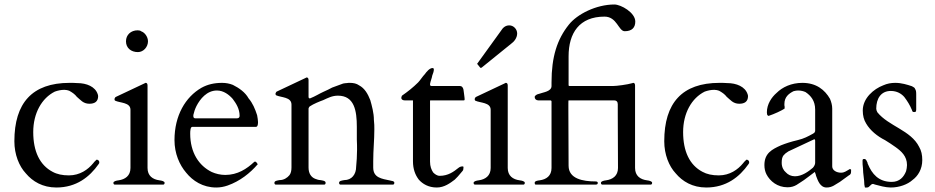

<svg xmlns="http://www.w3.org/2000/svg" viewBox="-20 -822 4163 855"><path d="M411 -111C410 -111 408 -110 405 -106C402 -104 399 -100 395 -95C372 -67 336 -41 287 -41C258 -41 234 -46 214 -57C157 -87 128 -148 128 -234C128 -318 166 -385 224 -414C238 -419 252 -422 267 -422C275 -422 282 -420 288 -418C301 -411 314 -402 322 -391C338 -378 350 -360 378 -360C401 -360 417 -369 417 -394C417 -397 416 -400 415 -403C404 -436 366 -452 324 -452C312 -453 301 -453 290 -453C123 -453 44 -363 44 -193C44 -134 65 -82 95 -50C125 -14 170 13 231 13C320 13 379 -34 419 -91C420 -92 421 -94 422 -96V-101C422 -106 416 -111 411 -111Z M490 0H708C711 -1 713 -3 713 -8C713 -15 699 -18 690 -19C660 -23 637 -39 637 -74V-441C637 -449 634 -453 629 -453C628 -453 627 -453 626 -452L622 -450L497 -391C494 -390 492 -388 492 -386C490 -384 490 -382 490 -381C490 -378 490 -376 492 -374C514 -363 561 -367 561 -333V-74C561 -39 537 -23 508 -19C499 -18 485 -15 485 -8C485 -3 487 -1 490 0ZM594 -590C619 -590 639 -613 639 -638C639 -657 625 -677 610 -682C605 -686 599 -687 593 -687C563 -687 541 -667 541 -638C541 -608 564 -590 594 -590Z M836 -257H1119C1126 -257 1129 -264 1129 -278C1129 -287 1127 -297 1125 -309C1116 -337 1105 -363 1087 -384C1072 -411 1045 -430 1017 -444C1002 -450 986 -453 969 -453C934 -453 904 -446 877 -431C806 -390 757 -308 757 -198C757 -139 779 -88 809 -53C838 -17 883 13 943 13C960 13 977 10 994 4C1048 -15 1094 -51 1128 -91C1125 -93 1122 -102 1117 -102H1115C1113 -102 1113 -102 1112 -101C1079 -70 1038 -43 983 -43C962 -43 941 -48 923 -56C866 -84 827 -142 827 -227C827 -239 828 -257 836 -257ZM841 -304V-310C844 -323 848 -336 855 -350C871 -381 901 -419 946 -419C976 -419 1000 -400 1016 -382C1031 -362 1047 -338 1047 -306C1047 -299 1043 -295 1034 -295H850C845 -295 841 -298 841 -304Z M1202 -8C1202 -3 1204 -1 1207 0H1425C1428 -1 1430 -3 1430 -8C1430 -17 1417 -18 1407 -20C1399 -20 1391 -23 1383 -26C1366 -33 1354 -49 1354 -76V-339C1355 -342 1356 -345 1359 -348C1377 -360 1405 -371 1419 -376C1441 -386 1459 -396 1485 -396C1558 -396 1569 -329 1569 -257V-201C1570 -184 1570 -169 1570 -154C1570 -127 1568 -102 1566 -80C1566 -45 1546 -20 1513 -20C1503 -18 1490 -17 1490 -8C1490 -3 1492 -1 1495 0H1731C1734 -1 1736 -3 1736 -8C1736 -16 1726 -16 1718 -18C1680 -26 1642 -30 1642 -76V-104C1642 -156 1647 -196 1647 -247C1647 -259 1647 -272 1645 -288C1645 -319 1636 -351 1629 -376C1618 -404 1604 -429 1579 -442C1568 -450 1554 -453 1538 -453C1533 -453 1529 -453 1524 -452C1519 -452 1514 -451 1508 -450C1491 -444 1479 -439 1459 -432C1449 -426 1435 -420 1420 -413C1404 -406 1384 -393 1361 -384H1358C1356 -384 1355 -386 1354 -389V-465C1354 -473 1351 -477 1346 -477C1345 -477 1344 -477 1343 -476L1339 -474L1214 -415C1211 -414 1209 -412 1209 -410C1207 -408 1207 -406 1207 -405C1207 -402 1207 -400 1209 -398C1232 -387 1278 -391 1278 -356V-76C1278 -61 1275 -50 1269 -42C1259 -30 1244 -20 1225 -20C1215 -18 1202 -17 1202 -8Z M1895 -448C1897 -461 1903 -473 1905 -486C1908 -494 1912 -504 1912 -512C1912 -517 1910 -519 1906 -519C1893 -519 1879 -502 1872 -492C1862 -482 1851 -464 1842 -455C1820 -433 1796 -414 1770 -396C1769 -395 1767 -388 1767 -386C1767 -379 1774 -375 1782 -375H1819V-104C1819 -69 1829 -43 1845 -22C1862 -3 1888 13 1925 13C1959 13 1985 -7 2005 -22C2015 -32 2023 -40 2029 -48C2036 -56 2039 -60 2040 -61C2043 -64 2044 -70 2044 -78C2044 -80 2043 -81 2040 -81C2033 -81 2027 -79 2021 -74C2001 -58 1976 -39 1938 -39C1926 -39 1916 -47 1909 -54C1901 -66 1895 -81 1895 -102V-374C1896 -375 1897 -375 1898 -375H2045C2048 -375 2049 -376 2049 -378C2049 -382 2049 -387 2048 -392C2044 -412 2048 -439 2027 -439H1903C1896 -439 1895 -441 1895 -448Z M2294 -19C2264 -23 2241 -39 2241 -74V-441C2241 -449 2238 -453 2233 -453C2232 -453 2231 -453 2230 -452L2226 -450L2101 -391C2098 -390 2096 -388 2096 -386C2094 -384 2094 -382 2094 -381C2094 -378 2094 -376 2096 -374C2118 -363 2165 -367 2165 -333V-74C2165 -39 2141 -23 2112 -19C2103 -18 2089 -15 2089 -8C2089 -3 2091 -1 2094 0H2312C2315 -1 2317 -3 2317 -8C2317 -15 2303 -18 2294 -19ZM2248 -709C2230 -709 2219 -698 2211 -685L2107 -541C2106 -540 2105 -539 2105 -538C2105 -537 2106 -536 2107 -535C2111 -530 2115 -525 2119 -520H2121C2122 -520 2124 -520 2125 -521L2256 -627C2269 -636 2283 -653 2283 -673C2283 -692 2267 -709 2248 -709Z M2642 -8C2642 -11 2639 -14 2633 -14C2575 -14 2512 -26 2512 -84L2511 -336C2511 -338 2511 -347 2511 -357C2511 -366 2511 -375 2512 -375C2556 -375 2598 -375 2645 -375C2667 -375 2690 -375 2715 -375C2725 -375 2731 -369 2731 -358C2731 -346 2731 -330 2731 -312C2731 -238 2732 -122 2732 -74C2732 -39 2708 -23 2679 -19C2670 -18 2656 -15 2656 -8C2656 -3 2658 -1 2661 0H2879C2882 -1 2884 -3 2884 -8C2884 -15 2870 -18 2861 -19C2831 -23 2808 -39 2808 -74V-441C2808 -449 2805 -453 2800 -453C2799 -453 2798 -453 2797 -452C2773 -445 2726 -439 2710 -439H2517C2515 -439 2512 -439 2512 -443V-571C2512 -675 2560 -748 2672 -748C2728 -748 2734 -683 2762 -683C2794 -683 2809 -699 2809 -726C2809 -766 2745 -802 2716 -802C2635 -802 2550 -759 2513 -712C2461 -647 2436 -569 2436 -455V-439C2436 -414 2398 -411 2380 -404C2373 -403 2361 -397 2361 -390C2361 -381 2368 -375 2377 -375H2430C2434 -375 2436 -373 2436 -370V-74C2436 -39 2413 -23 2383 -19C2374 -18 2361 -16 2361 -8C2361 -3 2362 -1 2365 0H2633C2640 0 2642 -3 2642 -8Z M3305 -111C3304 -111 3302 -110 3299 -106C3296 -104 3293 -100 3289 -95C3266 -67 3230 -41 3181 -41C3152 -41 3128 -46 3108 -57C3051 -87 3022 -148 3022 -234C3022 -318 3060 -385 3118 -414C3132 -419 3146 -422 3161 -422C3169 -422 3176 -420 3182 -418C3195 -411 3208 -402 3216 -391C3232 -378 3244 -360 3272 -360C3295 -360 3311 -369 3311 -394C3311 -397 3310 -400 3309 -403C3298 -436 3260 -452 3218 -452C3206 -453 3195 -453 3184 -453C3017 -453 2938 -363 2938 -193C2938 -134 2959 -82 2989 -50C3019 -14 3064 13 3125 13C3214 13 3273 -34 3313 -91C3314 -92 3315 -94 3316 -96V-101C3316 -106 3310 -111 3305 -111Z M3686 -81V-338C3686 -353 3682 -368 3676 -382C3653 -422 3615 -453 3553 -453C3504 -453 3464 -434 3438 -408C3416 -389 3395 -358 3395 -322C3395 -319 3396 -315 3396 -312C3398 -308 3400 -306 3403 -306C3414 -310 3431 -316 3443 -322C3453 -327 3469 -334 3475 -340L3474 -342V-348C3473 -351 3473 -353 3473 -355V-359C3473 -391 3494 -406 3514 -416C3522 -418 3528 -419 3534 -419C3547 -419 3558 -416 3567 -412C3591 -396 3610 -373 3610 -334V-240C3610 -238 3610 -236 3608 -234C3608 -231 3604 -229 3599 -226C3577 -214 3561 -205 3532 -198C3502 -191 3478 -183 3458 -175C3418 -157 3384 -140 3384 -87C3384 -72 3387 -58 3393 -46C3409 -15 3442 12 3487 12C3521 12 3535 -5 3560 -20C3573 -30 3589 -41 3608 -56C3609 -56 3610 -54 3610 -52C3612 -48 3613 -44 3614 -39C3622 -18 3632 13 3661 13C3687 13 3700 -1 3720 -12C3731 -20 3744 -29 3760 -41C3768 -45 3770 -49 3770 -60V-66C3769 -68 3768 -69 3765 -69C3763 -69 3761 -68 3759 -66C3749 -61 3741 -53 3725 -53C3706 -53 3686 -63 3686 -81ZM3461 -97C3461 -112 3463 -122 3469 -130L3478 -139C3482 -142 3486 -145 3491 -148L3604 -201C3605 -202 3605 -202 3606 -202C3609 -201 3610 -199 3610 -196V-97C3610 -90 3606 -82 3600 -75C3581 -59 3552 -37 3520 -37C3503 -37 3489 -44 3480 -54C3469 -63 3461 -78 3461 -97Z M3868 -3C3869 -3 3871 -2 3877 0C3896 5 3923 13 3947 13C3985 13 4022 -1 4043 -20C4068 -38 4087 -69 4087 -109C4087 -132 4083 -151 4073 -168C4036 -242 3937 -260 3887 -322C3884 -328 3882 -333 3882 -338C3882 -383 3903 -417 3947 -417C3974 -417 3994 -405 4007 -390C4020 -373 4032 -354 4041 -332C4043 -326 4043 -323 4051 -323C4055 -323 4057 -324 4059 -326C4059 -329 4060 -331 4060 -334V-402C4060 -414 4059 -420 4055 -426C4053 -433 4048 -433 4041 -438C4020 -445 3995 -453 3967 -453C3948 -453 3931 -450 3913 -442C3871 -426 3822 -385 3822 -330C3822 -307 3827 -288 3837 -272C3855 -241 3887 -215 3921 -198C3937 -188 3953 -178 3968 -167C3993 -149 4019 -127 4019 -87C4019 -78 4017 -68 4015 -60C4005 -34 3986 -12 3951 -12C3892 -12 3863 -48 3845 -91C3844 -93 3843 -95 3843 -98C3839 -104 3838 -114 3829 -114C3826 -114 3823 -114 3823 -112C3821 -112 3821 -109 3821 -106C3821 -97 3821 -85 3823 -72C3823 -48 3829 -22 3829 0C3831 8 3831 13 3832 13H3841C3853 13 3856 -3 3868 -3Z"/></svg>

Font: fbb
Style: Regular
Weight: 400
Designer: David J. Perry, Michael Sharpe
Version: Version 1.045